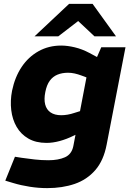

<svg xmlns="http://www.w3.org/2000/svg" viewBox="-20 -760 675 989"><path d="M223 209Q179 209 133.7 202Q88.5 195 47.1 182.5L7.2 170.5L57 47.4L91.9 52.9Q123.4 57.4 158.4 61.4Q193.4 65.4 229.5 65.4Q280.1 65.4 314.6 50.1Q349.1 34.8 357.7 -7.3L431.7 -394.6L461.1 -423.5L501.5 -516.4H626.4L529.4 -15.3Q513.9 66.6 471 116.1Q428.1 165.5 364.7 187.3Q301.3 209 223 209ZM219.6 -23.9Q164.7 -23.9 126.2 -46.2Q87.7 -68.4 65.7 -106.4Q43.7 -144.3 37.9 -192.8Q32.1 -241.4 42.2 -293Q56.7 -362.9 91.4 -414.9Q126.1 -466.9 178.4 -496.1Q230.6 -525.3 295.1 -525.3Q327.1 -525.3 365 -516.3Q403 -507.3 440.5 -487.3L491.9 -459.7L442 -355L399 -371.2Q381.5 -377.7 364.5 -381.5Q347.4 -385.3 330.4 -385.3Q299.8 -385.3 275.9 -375.4Q252.1 -365.6 236.3 -344.1Q220.5 -322.5 213.4 -285.9Q205.9 -248.8 212.7 -222Q219.5 -195.1 240.6 -180.8Q261.6 -166.5 295.8 -166.5Q311.3 -166.5 328.6 -169.5Q345.9 -172.5 363.5 -178.5L392.6 -187.6L419.5 -89.8L358.8 -60.8Q323.4 -43.3 287.7 -33.6Q252 -23.9 219.6 -23.9ZM466.5 -573 361.9 -671.2 335.8 -740H457L577.5 -573ZM158 -573 335.8 -740H457L406.7 -670.1L280.5 -573Z"/></svg>

Font: REM Medium
Style: Italic
Weight: 500
Italic angle: -11°
Designer: Octavio Pardo
Foundry: Ashler Design
Version: Version 1.005;gftools[0.9.28]